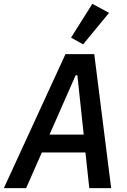

<svg xmlns="http://www.w3.org/2000/svg" viewBox="-41 -980 661 1000"><path d="M424 0 404 -186H177L95 0H-21L300 -698H450L538 0ZM362 -588H353L217 -279H395ZM392 -749 329 -784 440 -960 527 -913Z"/></svg>

Font: IBM Plex Mono Medium
Style: Italic
Weight: 500
Italic angle: -9°
Monospace: yes
Designer: Mike Abbink, Paul van der Laan, Pieter van Rosmalen
Foundry: Bold Monday
Version: Version 2.3